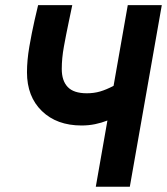

<svg xmlns="http://www.w3.org/2000/svg" viewBox="-20 -713 638 733"><path d="M291.5 -233.9Q196.8 -233.9 139.9 -289.1Q83 -344.2 83 -437Q83 -482.4 92 -534.9Q101.1 -587.4 111.8 -634.8L125.5 -693.4H255.9L242.2 -627.9Q231.9 -579.1 223.9 -534.9Q215.8 -490.7 215.8 -449.7Q215.8 -404.8 238.5 -380.9Q261.2 -356.9 311.5 -356.9Q338.9 -356.9 362.3 -363.8Q385.7 -370.6 413.6 -385.3L467.8 -693.4H597.7L475.6 0H345.7L390.1 -252.9Q367.7 -244.1 343 -239Q318.4 -233.9 291.5 -233.9Z"/></svg>

Font: Cascadia Code PL
Style: Bold Italic
Weight: 700
Italic angle: -10°
Monospace: yes
Designer: Aaron Bell
Foundry: Saja Typeworks
Version: Version 2404.023; ttfautohint (v1.8.4)